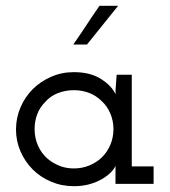

<svg xmlns="http://www.w3.org/2000/svg" viewBox="-20 -632 583 660"><path d="M508 0H377V-30Q377 -39 377 -46Q377 -53 377 -62Q373 -52 361.5 -40Q350 -28 331.5 -17Q313 -6 288.5 1Q264 8 234 8Q192 8 155.5 -7.5Q119 -23 92.5 -49.5Q66 -76 50.5 -111.5Q35 -147 35 -187Q35 -227 50.5 -263Q66 -299 92.5 -325.5Q119 -352 155.5 -368Q192 -384 234 -384Q291 -384 328 -360Q365 -336 377 -308Q377 -324 378.5 -341Q380 -358 381 -375H433V-60H508ZM234 -322Q204 -322 178 -311.5Q152 -301 135 -281Q117 -263 108 -239.5Q99 -216 99 -188Q99 -157 111 -130.5Q123 -104 144 -86Q162 -71 184.5 -62Q207 -53 234 -53Q262 -53 286.5 -63Q311 -73 329 -90Q348 -108 359 -133.5Q370 -159 370 -188Q370 -217 359 -242.5Q348 -268 329 -285Q311 -303 286.5 -312.5Q262 -322 234 -322ZM279 -479H232Q255 -512 277 -545.5Q299 -579 322 -612H386Q359 -579 332.5 -545.5Q306 -512 279 -479Z"/></svg>

Font: Josefin Slab SemiBold
Style: Regular
Weight: 600
Designer: Santiago Orozco
Foundry: Typemade
Version: Version 2.000